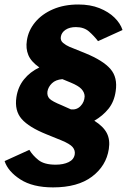

<svg xmlns="http://www.w3.org/2000/svg" viewBox="-28 -753 564 854"><path d="M208 80.5Q117.5 80.5 62.5 45Q7.5 9.5 -7.5 -36.5L102.5 -86.5Q117.5 -61.5 143.2 -41Q169 -20.5 219.5 -20.5Q254 -20.5 277.5 -32Q301 -43.5 304.5 -67Q307 -84.5 295 -98.8Q283 -113 245.5 -128.5L179 -155.5Q100.5 -187 68.2 -224Q36 -261 45 -321Q52 -367 79 -400.2Q106 -433.5 147 -453Q110 -479 98 -508.2Q86 -537.5 91.5 -572.5Q98 -617.5 128.2 -654Q158.5 -690.5 207.8 -711.8Q257 -733 320.5 -733Q373.5 -733 414.2 -716.8Q455 -700.5 481.2 -674.8Q507.5 -649 517 -619.5L408 -570Q390.5 -593 368 -612.8Q345.5 -632.5 309.5 -632.5Q281.5 -632.5 263.5 -620.5Q245.5 -608.5 242.5 -589Q240 -572.5 252.8 -562Q265.5 -551.5 280.5 -545L351 -516.5Q430.5 -484 463.2 -446.2Q496 -408.5 486.5 -347Q480 -301 454.8 -269.5Q429.5 -238 391.5 -216Q432 -190.5 447.2 -160.8Q462.5 -131 456 -90Q444.5 -15 381 32.8Q317.5 80.5 208 80.5ZM287.5 -266.5Q313 -263.5 330.2 -281.2Q347.5 -299 348.5 -324.5Q348 -342 334.5 -356.8Q321 -371.5 287 -385.5L249.5 -401Q219.5 -398.5 203 -382.5Q186.5 -366.5 183 -346Q180.5 -326.5 192.2 -314.2Q204 -302 246 -285Z"/></svg>

Font: Public Sans ExtraBold
Style: Italic
Weight: 800
Italic angle: -8°
Designer: The Public Sans project authors (U.S. Web Design System). Libre Franklin designed by Pablo Impallari and Rodrigo Fuenzal
Version: Version 1.007; ttfautohint (v1.8.1) -l 8 -r 50 -G 200 -x 14 